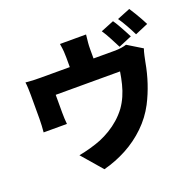

<svg xmlns="http://www.w3.org/2000/svg" viewBox="-159 -1043 1318 1293"><g transform="rotate(-20 500.0 -396.5)"><path d="M768 -835Q781 -817 795.5 -791.5Q810 -766 823.5 -741Q837 -716 846 -698L751 -658Q735 -689 714.5 -728.5Q694 -768 674 -797ZM899 -875Q912 -856 927 -830.5Q942 -805 956 -780.5Q970 -756 978 -739L884 -699Q869 -730 847 -769.5Q825 -809 805 -837ZM567 -813Q563 -776 561 -756Q559 -736 559 -711Q559 -697 559 -669Q559 -641 559 -611Q559 -581 559 -561H389Q389 -584 389 -614Q389 -644 389 -670.5Q389 -697 389 -711Q389 -736 387.5 -756Q386 -776 380 -813ZM901 -592Q894 -573 888 -545Q882 -517 879 -502Q872 -463 863 -427.5Q854 -392 843 -359Q832 -326 818.5 -293.5Q805 -261 788 -228Q747 -150 683 -88Q619 -26 540 16.5Q461 59 373 82L247 -64Q286 -71 330.5 -83.5Q375 -96 410 -110Q446 -125 482.5 -147Q519 -169 552 -198Q585 -227 612 -263Q636 -297 652.5 -334.5Q669 -372 679.5 -414Q690 -456 697 -501H236Q236 -489 236 -472.5Q236 -456 236 -437Q236 -418 236 -401.5Q236 -385 236 -373Q236 -354 237 -331Q238 -308 240 -291H73Q75 -313 76.5 -338Q78 -363 78 -386Q78 -398 78 -421Q78 -444 78 -470Q78 -496 78 -519.5Q78 -543 78 -558Q78 -575 77 -602.5Q76 -630 73 -649Q101 -646 125.5 -645Q150 -644 180 -644H705Q738 -644 759.5 -647.5Q781 -651 796 -656Z"/></g></svg>

Font: Noto Sans SC Black
Style: Regular
Weight: 900
Designer: Ryoko NISHIZUKA  (kana, bopomofo & ideographs); Paul D. Hunt (Latin, Greek & Cyrillic); Sandoll Communications , Soo-you
Foundry: Adobe
Version: Version 2.004-H2;hotconv 1.0.118;makeotfexe 2.5.65603